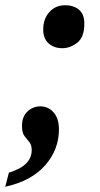

<svg xmlns="http://www.w3.org/2000/svg" viewBox="-36 -561 382 733"><path d="M202 -377Q170 -377 149.5 -395.5Q129 -414 129 -448Q129 -489 152.5 -515Q176 -541 213 -541Q245 -541 265.5 -524Q286 -507 286 -471Q286 -419 259 -398Q232 -377 202 -377ZM-2 98Q85 72 85 12Q85 -8 76 -18.5Q67 -29 57.5 -41.5Q48 -54 48 -81Q48 -116 69 -135.5Q90 -155 118 -155Q148 -155 168.5 -132Q189 -109 189 -67Q189 10 136.5 70Q84 130 -16 152Z"/></svg>

Font: Noto Serif ExtraCondensed ExtraBold
Style: Italic
Weight: 800
Width: 2
Italic angle: -12°
Designer: Monotype Design Team
Foundry: Monotype Imaging Inc.
Version: Version 2.013